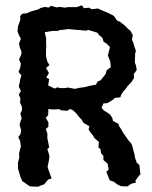

<svg xmlns="http://www.w3.org/2000/svg" viewBox="-20 -705 574 726"><path d="M162 -26 147 -8 138 -5 124 1 95 0 86 -5 69 -17 65 -19 58 -34 48 -68V-77V-90L53 -109L52 -124L55 -137L59 -152L56 -172L49 -187L57 -197L60 -212L54 -233L58 -248L62 -257L57 -276L63 -288V-301L56 -317L57 -334L51 -347L59 -361L51 -378L55 -395L56 -404L61 -420L50 -433L56 -448L59 -464L52 -480L61 -501V-511L55 -525L52 -541L59 -559L53 -569L46 -587L48 -605L57 -631L56 -644L64 -653L82 -655L95 -661L126 -670L134 -675L151 -679L164 -676L173 -683L194 -677L205 -679L226 -676L234 -678H270L290 -685L297 -674L317 -676L327 -670L350 -673L365 -666L387 -657L409 -646L411 -644L423 -627L433 -623L449 -611L464 -596L473 -589L482 -572L479 -554L484 -544L488 -529L494 -513L491 -502L490 -468L494 -458L497 -440L486 -425L487 -411L478 -396L463 -380L456 -370L446 -359L438 -346L435 -337L415 -335L406 -327L386 -315L371 -314L364 -297L373 -287L388 -278L397 -271L405 -258L407 -248L429 -236V-230L438 -217L445 -204L457 -187L465 -175L476 -163L480 -154L485 -134L488 -124L491 -107L497 -90L507 -81L511 -46L505 -40L492 -22L494 -15L476 -10L462 0L438 -1L423 -8L410 -18L395 -23L382 -55L391 -64L387 -86L371 -100V-115L362 -126L360 -141L352 -148L354 -168L336 -184L333 -191L323 -203L315 -215L318 -228L296 -240L289 -252L278 -264L268 -277L256 -288L245 -293L234 -286L210 -288L205 -292L178 -291L163 -293L162 -269L153 -260L163 -242V-226L153 -217L159 -201V-183L163 -163L166 -148L159 -141L165 -123L167 -113L164 -93L160 -75L162 -67L175 -30ZM263 -369 281 -373 303 -376 312 -379 327 -382 343 -385 349 -397 360 -401 369 -412 380 -426 383 -439 399 -451 397 -472 388 -495 391 -508 396 -527 382 -541 372 -547 367 -562 353 -574 349 -581 323 -589 313 -592 306 -589 283 -591 260 -593 238 -595 223 -593 204 -591 199 -588H178L149 -583L155 -558L154 -550L155 -531L154 -516V-500V-493L159 -472L167 -459L154 -448L165 -429L155 -412L166 -406L162 -382L187 -370L197 -375L206 -372H226L236 -374Z"/></svg>

Font: Winky Rough
Style: Regular
Weight: 400
Designer: Simon Atzbach
Foundry: typofactur
Version: Version 1.206